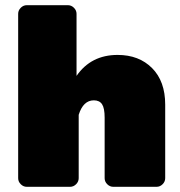

<svg xmlns="http://www.w3.org/2000/svg" viewBox="-20 -720 694 740"><path d="M50 -33.3V-666.7Q50 -680 60 -690Q70 -700 83.3 -700H241.7Q255 -700 265 -690Q275 -680 275 -666.7V-427.5Q330.8 -508.3 433.3 -508.3Q515.8 -508.3 566.2 -457.5Q616.7 -406.7 616.7 -316.7V-33.3Q616.7 -20 606.7 -10Q596.7 0 583.3 0H416.7Q403.3 0 393.3 -10Q383.3 -20 383.3 -33.3V-266.7Q383.3 -303.3 373.3 -318.3Q363.3 -333.3 341.7 -333.3Q300.8 -333.3 283.3 -277.5V-33.3Q283.3 -20 273.3 -10Q263.3 0 250 0H83.3Q70 0 60 -10Q50 -20 50 -33.3Z"/></svg>

Font: BoonTook Mon
Style: Regular
Weight: 400
Designer: Sungsit Sawaiwan
Foundry: FontUni
Version: Version 3.0